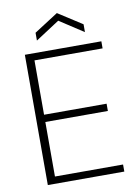

<svg xmlns="http://www.w3.org/2000/svg" viewBox="-96 -952 738 1016"><g transform="rotate(-10 273.0 -444.0)"><path d="M77 0V-700H488V-662H122V-370H458V-331H122V-38H488V0ZM153 -763V-805L282 -888L411 -805V-763L282 -847Z"/></g></svg>

Font: DM Sans 16pt ExtraLight
Style: Regular
Weight: 250
Version: Version 4.004;gftools[0.9.30]